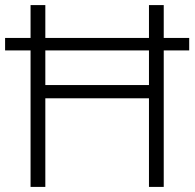

<svg xmlns="http://www.w3.org/2000/svg" viewBox="-20 -734 764 754"><path d="M100 0V-536H0V-585H100V-714H158V-585H565V-714H623V-585H723V-536H623V0H565V-348H158V0ZM158 -400H565V-536H158Z"/></svg>

Font: Noto Sans Cham Light
Style: Regular
Weight: 300
Version: Version 2.002